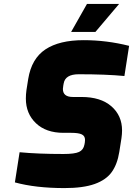

<svg xmlns="http://www.w3.org/2000/svg" viewBox="-20 -954 679 980"><path d="M56 -23 80 -177Q173 -168 304 -168Q361 -168 383.5 -178.5Q406 -189 411 -216L413 -227Q414 -232 414 -240Q414 -260 397.5 -268Q381 -276 344 -276H304Q215 -276 163.5 -325Q112 -374 112 -451Q112 -472 115 -494L124 -551Q141 -655 212 -702Q283 -749 407 -749Q524 -749 639 -720L615 -566Q521 -575 382 -575Q313 -575 305 -528L303 -517Q301 -505 301 -500Q301 -459 352 -459H396Q494 -459 548.5 -411.5Q603 -364 603 -288Q603 -270 600 -249L589 -179Q579 -116 550.5 -76Q522 -36 463.5 -15Q405 6 309 6Q162 6 56 -23ZM424 -934H588L467 -791H343Z"/></svg>

Font: Exo Black
Style: Italic
Weight: 900
Italic angle: -9°
Designer: Natanael Gama
Foundry: Natanael Gama
Version: Version 1.500; ttfautohint (v1.6)